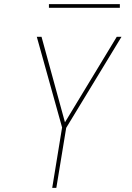

<svg xmlns="http://www.w3.org/2000/svg" viewBox="-20 -914 640 934"><path d="M234 0 282 -294 159 -735H182L296 -319L548 -735H571L302 -292L254 0ZM218 -876V-894H563V-876Z"/></svg>

Font: Iosevka Thin Extended
Style: Italic
Weight: 100
Width: 7
Italic angle: -9°
Monospace: yes
Designer: Belleve Invis
Foundry: Belleve Invis
Version: Version 32.5.0; ttfautohint (v1.8.4)